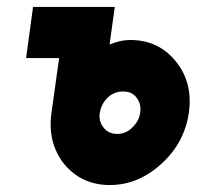

<svg xmlns="http://www.w3.org/2000/svg" viewBox="-20 -520 565 552"><path d="M334 -257Q359 -257 372 -240Q387 -221 383 -196Q380 -172 360 -153Q342 -135 317 -135Q292 -135 278 -153Q263 -171 267 -196Q271 -221 290 -240Q309 -257 334 -257ZM355 -405Q339 -405 324 -401.5Q309 -398 295 -392L310 -500H75L55 -353H150L128 -196Q116 -110 164 -49Q214 12 296 12Q377 12 444 -49Q478 -80 497.5 -117Q517 -154 523 -196Q535 -282 486 -343Q436 -405 355 -405Z"/></svg>

Font: Unageo
Style: ExtraBold-Italic
Weight: 800
Designer: Richard Sepsi
Foundry: Richard Sepsi
Version: Version 2.000